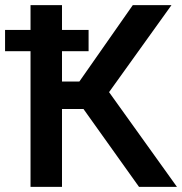

<svg xmlns="http://www.w3.org/2000/svg" viewBox="-34 -731 712 751"><path d="M292.5 -304.7H208.5V0H85.4V-530.8H-14.2V-613.8H85.4V-710.9H208.5V-613.8H312.5V-530.8H208.5V-412.1H276.4L485.4 -710.9H636.7L392.6 -370.6L658.2 0H509.8Z"/></svg>

Font: Roboto-o Medium
Style: Regular
Weight: 500
Designer: Google
Version: Version 2.134; 2016; ttfautohint (v1.6)